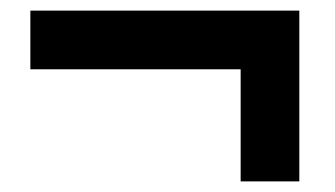

<svg xmlns="http://www.w3.org/2000/svg" viewBox="-20 -407 624 358"><path d="M538.1 -387.2V-68.8H428.7V-277.8H36.6V-387.2Z"/></svg>

Font: Arimo
Style: Bold Italic
Weight: 700
Italic angle: -12°
Designer: Steve Matteson
Foundry: Monotype Imaging Inc.
Version: Version 1.33